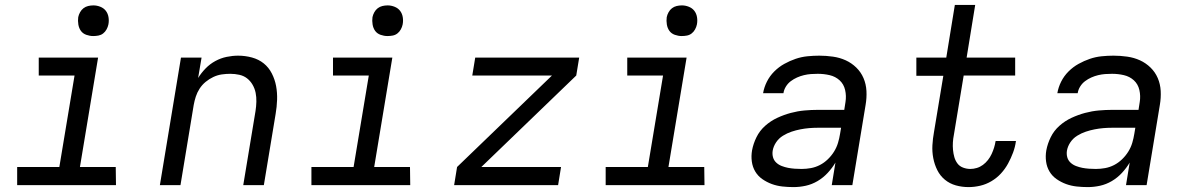

<svg xmlns="http://www.w3.org/2000/svg" viewBox="-20 -755 4840 783"><path d="M453 0H50V-74H222L284 -447H138V-520H380L306 -74H452ZM360 -608Q346 -608 332 -613Q318 -618 310 -629Q302 -640 299.5 -655Q297 -670 299 -685Q301 -695 306.5 -705Q312 -715 320.5 -721.5Q329 -728 339.5 -730.5Q350 -733 361 -733Q375 -733 389 -727.5Q403 -722 411.5 -711Q420 -700 422.5 -685Q425 -670 422 -655Q420 -645 414.5 -635Q409 -625 400.5 -618.5Q392 -612 381.5 -610Q371 -608 360 -608Z M632 0 718 -520H802L788 -437Q801 -458 818.5 -476Q836 -494 858 -506Q880 -518 904 -523Q928 -528 951 -528Q980 -528 1007.5 -520.5Q1035 -513 1055.5 -496.5Q1076 -480 1088.5 -455.5Q1101 -431 1106 -404Q1111 -377 1110 -348Q1109 -319 1104 -290L1056 0H972L1022 -302Q1025 -321 1025.5 -340Q1026 -359 1022.5 -376.5Q1019 -394 1010 -409.5Q1001 -425 987.5 -435.5Q974 -446 956 -450Q938 -454 919 -454Q902 -454 884.5 -451.5Q867 -449 850 -441Q833 -433 818.5 -421Q804 -409 794 -393.5Q784 -378 778.5 -361Q773 -344 770 -327L716 0Z M1653 0H1250V-74H1422L1484 -447H1338V-520H1580L1506 -74H1652ZM1560 -608Q1546 -608 1532 -613Q1518 -618 1510 -629Q1502 -640 1499.5 -655Q1497 -670 1499 -685Q1501 -695 1506.5 -705Q1512 -715 1520.5 -721.5Q1529 -728 1539.5 -730.5Q1550 -733 1561 -733Q1575 -733 1589 -727.5Q1603 -722 1611.5 -711Q1620 -700 1622.5 -685Q1625 -670 1622 -655Q1620 -645 1614.5 -635Q1609 -625 1600.5 -618.5Q1592 -612 1581.5 -610Q1571 -608 1560 -608Z M1832 0 1844 -74 2231 -447H1906L1918 -520H2342L2330 -447L1943 -74H2268L2256 0Z M2853 0H2450V-74H2622L2684 -447H2538V-520H2780L2706 -74H2852ZM2760 -608Q2746 -608 2732 -613Q2718 -618 2710 -629Q2702 -640 2699.5 -655Q2697 -670 2699 -685Q2701 -695 2706.5 -705Q2712 -715 2720.5 -721.5Q2729 -728 2739.5 -730.5Q2750 -733 2761 -733Q2775 -733 2789 -727.5Q2803 -722 2811.5 -711Q2820 -700 2822.5 -685Q2825 -670 2822 -655Q2820 -645 2814.5 -635Q2809 -625 2800.5 -618.5Q2792 -612 2781.5 -610Q2771 -608 2760 -608Z M3216 8Q3193 8 3170.5 5.5Q3148 3 3127.5 -4.5Q3107 -12 3089 -24.5Q3071 -37 3060 -55.5Q3049 -74 3046 -96.5Q3043 -119 3047 -142Q3052 -169 3065 -195.5Q3078 -222 3100.5 -242Q3123 -262 3150 -274.5Q3177 -287 3205 -294.5Q3233 -302 3261 -304.5Q3289 -307 3316 -307H3423L3428 -339Q3432 -364 3426.5 -388Q3421 -412 3404 -427.5Q3387 -443 3363.5 -448.5Q3340 -454 3315 -454Q3301 -454 3287 -453Q3273 -452 3258.5 -448.5Q3244 -445 3230.5 -439Q3217 -433 3205 -424Q3193 -415 3185 -402Q3177 -389 3175 -375H3092Q3096 -399 3107.5 -422Q3119 -445 3137.5 -463.5Q3156 -482 3178.5 -494.5Q3201 -507 3224.5 -515Q3248 -523 3272.5 -525.5Q3297 -528 3321 -528Q3349 -528 3377 -524Q3405 -520 3429 -509Q3453 -498 3472 -479.5Q3491 -461 3501.5 -436.5Q3512 -412 3513.5 -384Q3515 -356 3510 -327L3456 0H3372L3387 -92Q3374 -70 3355.5 -50Q3337 -30 3314 -16.5Q3291 -3 3266 2.5Q3241 8 3216 8ZM3249 -66Q3268 -66 3287 -69.5Q3306 -73 3323.5 -82Q3341 -91 3356 -105.5Q3371 -120 3381.5 -137Q3392 -154 3397.5 -172.5Q3403 -191 3406 -210L3410 -234H3315Q3297 -234 3279.5 -232.5Q3262 -231 3244 -227.5Q3226 -224 3208 -218Q3190 -212 3173 -201.5Q3156 -191 3145 -174.5Q3134 -158 3131 -140Q3129 -126 3132.5 -113.5Q3136 -101 3145.5 -92Q3155 -83 3168 -78Q3181 -73 3194 -70.5Q3207 -68 3221 -67Q3235 -66 3249 -66Z M3930 8Q3903 8 3878 1Q3853 -6 3833.5 -22Q3814 -38 3802.5 -61Q3791 -84 3786 -110Q3781 -136 3782.5 -163Q3784 -190 3789 -217L3827 -446H3717V-520H3839L3874 -735H3957L3922 -520H4120V-447H3910L3870 -205Q3867 -190 3866 -174.5Q3865 -159 3866.5 -143.5Q3868 -128 3872 -114Q3876 -100 3884.5 -88.5Q3893 -77 3907.5 -71.5Q3922 -66 3937 -66Q3950 -66 3963.5 -70Q3977 -74 3988.5 -82.5Q4000 -91 4009 -102.5Q4018 -114 4024 -127Q4030 -140 4034 -153Q4038 -166 4040 -179L4041 -180H4124L4123 -179Q4120 -156 4111.5 -133Q4103 -110 4091 -88Q4079 -66 4062 -47.5Q4045 -29 4023 -16Q4001 -3 3977 2.5Q3953 8 3930 8Z M4416 8Q4393 8 4370.5 5.5Q4348 3 4327.5 -4.5Q4307 -12 4289 -24.5Q4271 -37 4260 -55.5Q4249 -74 4246 -96.5Q4243 -119 4247 -142Q4252 -169 4265 -195.5Q4278 -222 4300.5 -242Q4323 -262 4350 -274.5Q4377 -287 4405 -294.5Q4433 -302 4461 -304.5Q4489 -307 4516 -307H4623L4628 -339Q4632 -364 4626.5 -388Q4621 -412 4604 -427.5Q4587 -443 4563.5 -448.5Q4540 -454 4515 -454Q4501 -454 4487 -453Q4473 -452 4458.5 -448.5Q4444 -445 4430.5 -439Q4417 -433 4405 -424Q4393 -415 4385 -402Q4377 -389 4375 -375H4292Q4296 -399 4307.5 -422Q4319 -445 4337.5 -463.5Q4356 -482 4378.5 -494.5Q4401 -507 4424.5 -515Q4448 -523 4472.5 -525.5Q4497 -528 4521 -528Q4549 -528 4577 -524Q4605 -520 4629 -509Q4653 -498 4672 -479.5Q4691 -461 4701.5 -436.5Q4712 -412 4713.5 -384Q4715 -356 4710 -327L4656 0H4572L4587 -92Q4574 -70 4555.5 -50Q4537 -30 4514 -16.5Q4491 -3 4466 2.5Q4441 8 4416 8ZM4449 -66Q4468 -66 4487 -69.5Q4506 -73 4523.5 -82Q4541 -91 4556 -105.5Q4571 -120 4581.5 -137Q4592 -154 4597.5 -172.5Q4603 -191 4606 -210L4610 -234H4515Q4497 -234 4479.5 -232.5Q4462 -231 4444 -227.5Q4426 -224 4408 -218Q4390 -212 4373 -201.5Q4356 -191 4345 -174.5Q4334 -158 4331 -140Q4329 -126 4332.5 -113.5Q4336 -101 4345.5 -92Q4355 -83 4368 -78Q4381 -73 4394 -70.5Q4407 -68 4421 -67Q4435 -66 4449 -66Z"/></svg>

Font: Iosevka Extended Oblique
Style: Regular
Weight: 400
Width: 7
Italic angle: -9°
Monospace: yes
Designer: Belleve Invis
Foundry: Belleve Invis
Version: Version 32.0.1; ttfautohint (v1.8.4)